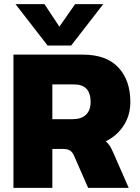

<svg xmlns="http://www.w3.org/2000/svg" viewBox="-20 -908 675 928"><path d="M55 -888H195L267 -779L343 -888H479L324 -688H210ZM45 -644H380Q494 -644 552 -582Q610 -520 610 -415Q610 -351 578 -301.5Q546 -252 491 -225Q502 -216 510 -204Q518 -192 528 -169L602 0H406L338 -155Q330 -173 318.5 -180.5Q307 -188 286 -188H233V0H45ZM332 -332Q373 -332 395.5 -353.5Q418 -375 418 -415Q418 -500 338 -500H233V-332Z"/></svg>

Font: Kanit Bold
Style: Regular
Weight: 700
Designer: Katatrad Team
Foundry: CadsonDemak
Version: Version 1.000